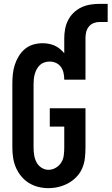

<svg xmlns="http://www.w3.org/2000/svg" viewBox="-20 -967 578 995"><path d="M231 8Q204 8 178 1.5Q152 -5 129.5 -19Q107 -33 90 -53.5Q73 -74 62.5 -98.5Q52 -123 48 -149.5Q44 -176 44 -202V-533Q44 -558 46.5 -582.5Q49 -607 56.5 -630.5Q64 -654 77 -675.5Q90 -697 109 -713Q128 -729 152 -736Q176 -743 201 -743Q217 -743 233 -740Q249 -737 263.5 -730.5Q278 -724 290.5 -713.5Q303 -703 313 -691V-769Q313 -793 317.5 -817Q322 -841 333 -862.5Q344 -884 361.5 -901Q379 -918 401 -928.5Q423 -939 447 -943Q471 -947 495 -947H538V-853H495Q479 -853 464.5 -847Q450 -841 440 -828.5Q430 -816 426.5 -800.5Q423 -785 423 -769V-554H313Q313 -571 309.5 -588Q306 -605 296.5 -619Q287 -633 271 -640.5Q255 -648 238 -648Q224 -648 211 -644Q198 -640 188 -631Q178 -622 171.5 -610.5Q165 -599 161 -586Q157 -573 155.5 -559.5Q154 -546 154 -533V-202Q154 -183 157 -163.5Q160 -144 169 -126.5Q178 -109 195 -98Q212 -87 231 -87Q251 -87 269 -97.5Q287 -108 297.5 -125Q308 -142 310.5 -162Q313 -182 313 -202V-311H238V-406H423V-202Q423 -175 420 -148Q417 -121 406.5 -96Q396 -71 377 -51Q358 -31 334.5 -18Q311 -5 284.5 1.5Q258 8 231 8Z"/></svg>

Font: Iosevka QP
Style: Bold
Weight: 700
Designer: Belleve Invis
Foundry: Belleve Invis
Version: Version 20.0.0; ttfautohint (v1.8.4)